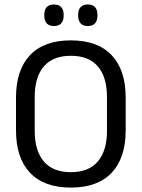

<svg xmlns="http://www.w3.org/2000/svg" viewBox="-20 -833 638 865"><path d="M299.1 12.1Q178.1 12.1 115.1 -54.7Q52.1 -121.6 52.1 -245.8V-393.5Q52.1 -517.4 115.1 -584.3Q178.1 -651.1 299.1 -651.1Q420.1 -651.1 483.1 -584.3Q546.2 -517.4 546.2 -393.5V-245.8Q546.2 -121.6 483.1 -54.7Q420.1 12.1 299.1 12.1ZM299.1 -57.3Q379.9 -57.3 420.9 -105.7Q461.9 -154.2 461.9 -242.7V-396.8Q461.9 -485.7 420.9 -533.7Q379.9 -581.7 299.1 -581.7Q218.4 -581.7 177.4 -533.7Q136.4 -485.7 136.4 -396.8V-242.7Q136.4 -154.2 177.4 -105.7Q218.4 -57.3 299.1 -57.3ZM222.9 -715.7Q201.3 -715.7 190.3 -728Q179.4 -740.2 179.4 -762.9V-766.3Q179.4 -788.7 190.3 -800.7Q201.3 -812.8 222.9 -812.8Q245.3 -812.8 256 -800.7Q266.8 -788.7 266.8 -766.3V-762.9Q266.8 -740.2 256 -728Q245.3 -715.7 222.9 -715.7ZM375.6 -715.7Q353.6 -715.7 342.9 -728Q332.1 -740.2 332.1 -762.9V-766.3Q332.1 -788.7 342.9 -800.7Q353.6 -812.8 375.6 -812.8Q397.5 -812.8 408.2 -800.7Q419 -788.7 419 -766.3V-762.9Q419 -740.2 408.2 -728Q397.5 -715.7 375.6 -715.7Z"/></svg>

Font: Anek Tamil Medium
Style: Regular
Weight: 500
Designer: Aadarsh Rajan (Tamil), Yesha Goshar (Latin)
Foundry: Ek Type
Version: Version 1.003